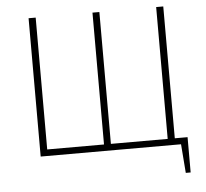

<svg xmlns="http://www.w3.org/2000/svg" viewBox="-56 -741 1014 943"><g transform="rotate(-5 451.0 -270.0)"><path d="M846 -32V142H822L811 0H119V-682H154V-32H434V-682H468V-32H748V-682H783V-32Z"/></g></svg>

Font: FiraSans
Style: Regular
Weight: 200
Designer: Carrois Corporate & Edenspiekermann AG
Foundry: Carrois Corporate GbR & Edenspiekermann AG
Version: Version 3.106;PS 003.106;hotconv 1.0.70;makeotf.lib2.5.58329